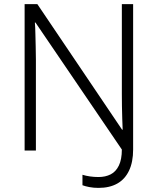

<svg xmlns="http://www.w3.org/2000/svg" viewBox="-20 -734 769 936"><path d="M460 182Q436 182 415.5 178Q395 174 382 169V118Q398 123 418 126Q438 129 460 129Q494 129 519.5 116Q545 103 559.5 73Q574 43 574 -5L153 -624H150Q152 -600 152.5 -570Q153 -540 154 -508.5Q155 -477 155 -445V0H100V-714H162L575 -102H578Q577 -125 576 -154.5Q575 -184 574.5 -215.5Q574 -247 574 -277V-714H629V-5Q629 56 609 98Q589 140 551.5 161Q514 182 460 182Z"/></svg>

Font: Noto Sans Hebrew Light
Style: Regular
Weight: 300
Designer: Monotype Design Team
Foundry: Monotype Imaging Inc.
Version: Version 2.003